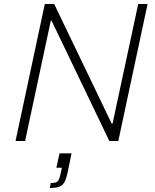

<svg xmlns="http://www.w3.org/2000/svg" viewBox="-20 -708 780 964"><path d="M58 0 205 -688H252L541 -87H545L674 -688H721L574 0H529L239 -604H235L106 0ZM230 236 235 211Q251 211 260 208Q269 205 274.5 195Q280 185 284 165L291 134H263L279 62H339L320 156Q315 180 308.5 196Q302 212 292.5 220.5Q283 229 268 232.5Q253 236 230 236Z"/></svg>

Font: Saira Thin ExtraLight
Style: Italic
Weight: 250
Italic angle: -12°
Version: Version 1.101